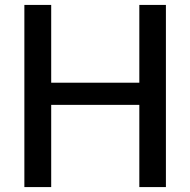

<svg xmlns="http://www.w3.org/2000/svg" viewBox="-20 -760 773 780"><path d="M79 -740H188V-424H546V-740H654V0H546V-334H188V0H79Z"/></svg>

Font: Encode Sans Narrow
Style: Medium
Weight: 500
Designer: Pablo Impallari, Andres Torresi
Foundry: Pablo Impallari, Andres Torresi
Version: Version 1.000; ttfautohint (v1.00) -l 8 -r 50 -G 200 -x 14 -